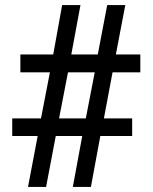

<svg xmlns="http://www.w3.org/2000/svg" viewBox="-20 -734 599 754"><path d="M90 0 128 -200H28V-269H141L176 -450H60V-520H189L224 -714H296L260 -520H364L401 -714H472L435 -520H531V-450H422L388 -269H499V-200H374L337 0H266L303 -200H199L161 0ZM212 -269H317L352 -450H247Z"/></svg>

Font: Noto Serif Toto
Style: Bold
Weight: 700
Designer: Monotype Design Team
Foundry: Monotype Imaging Inc.
Version: Version 2.001; ttfautohint (v1.8.4.7-5d5b)